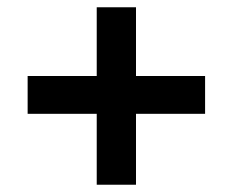

<svg xmlns="http://www.w3.org/2000/svg" viewBox="-20 -548 640 528"><path d="M246 -40V-235H56V-339H246V-528H354V-339H544V-235H354V-40Z"/></svg>

Font: Nunito Sans 12pt ExtraLight ExtraBold
Style: Regular
Weight: 800
Version: Version 3.101;gftools[0.9.27]